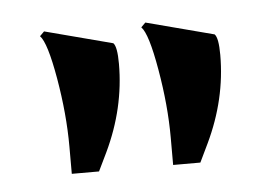

<svg xmlns="http://www.w3.org/2000/svg" viewBox="-31 -766 413 295"><g transform="rotate(-5 176.0 -618.0)"><path d="M69.3 -507.8V-549.8Q69.3 -599.6 59.6 -655.8Q49.8 -711.9 39.1 -722.7L45.9 -729.5L150.4 -702.1Q156.2 -696.3 156.2 -669.9Q156.2 -601.6 125 -536.1L111.3 -507.8ZM225.6 -507.8V-549.8Q225.6 -599.6 215.8 -655.8Q206.1 -711.9 195.3 -722.7L202.1 -729.5L306.6 -702.1Q312.5 -696.3 312.5 -669.9Q312.5 -601.6 281.2 -536.1L267.6 -507.8Z"/></g></svg>

Font: spinweradBold
Style: Regular
Weight: 700
Width: 7
Version: Version 0.3 ; ttfautohint (v1.2) -l 8 -r 50 -G 200 -x 14 -D 